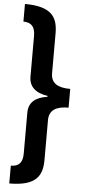

<svg xmlns="http://www.w3.org/2000/svg" viewBox="-69 -922 524 1185"><g transform="rotate(5 192.5 -330.0)"><path d="M36 -886V-777C88 -776 109 -749 109 -693V-442C109 -381 149 -344 224 -333V-327C149 -317 109 -281 109 -219V32C109 89 88 115 36 116V226C207 226 240 157 240 61V-184C240 -247 284 -272 360 -272V-388C284 -388 240 -412 240 -475V-721C240 -817 207 -886 36 -886Z"/></g></svg>

Font: Noto Sans Kannada UI
Style: Bold
Weight: 700
Designer: Jelle Bosma - Monotype Design Team
Foundry: Monotype Imaging Inc.
Version: Version 2.005